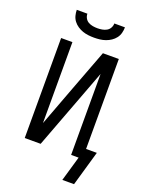

<svg xmlns="http://www.w3.org/2000/svg" viewBox="-202 -1049 1004 1326"><g transform="rotate(20 300.0 -386.0)"><path d="M300 -815Q279 -815 257.5 -817.5Q236 -820 216 -827Q196 -834 178 -846Q160 -858 147 -875Q134 -892 128.5 -913Q123 -934 123 -955H201Q201 -938 209.5 -922.5Q218 -907 233 -898.5Q248 -890 265.5 -887Q283 -884 300 -884Q317 -884 334.5 -887Q352 -890 367 -898.5Q382 -907 390.5 -922.5Q399 -938 399 -955H477Q477 -934 471.5 -913Q466 -892 453 -875Q440 -858 422 -846Q404 -834 384 -827Q364 -820 342.5 -817.5Q321 -815 300 -815ZM517 183H431L484 0H429V-595L205 0H88V-735H171V-140L282 -436L395 -735H512V-74H591Z"/></g></svg>

Font: Iosevka Aile
Style: Regular
Weight: 400
Designer: Belleve Invis
Foundry: Belleve Invis
Version: Version 28.0.1; ttfautohint (v1.8.4)